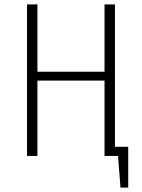

<svg xmlns="http://www.w3.org/2000/svg" viewBox="-20 -704 641 867"><path d="M499 -41H559V143H524L513 0H452V-340H149V0H102V-684H149V-380H452V-684H499Z"/></svg>

Font: Fira Sans Condensed ExtraLight
Style: Regular
Weight: 275
Width: 3
Designer: Carrois Corporate & Edenspiekermann AG
Foundry: Carrois Corporate GbR & Edenspiekermann AG
Version: Version 4.203